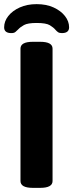

<svg xmlns="http://www.w3.org/2000/svg" viewBox="-35 -905 354 928"><path d="M142 -885Q189 -885 224 -869Q259 -853 279 -827.5Q299 -802 299 -773Q299 -745 264 -745Q252 -745 245.5 -749.5Q239 -754 233 -761Q224 -772 206 -783Q188 -794 142 -794Q99 -794 81 -784Q63 -774 53 -763Q46 -756 39.5 -750.5Q33 -745 20 -745Q-15 -745 -15 -773Q-15 -802 5 -827.5Q25 -853 60.5 -869Q96 -885 142 -885ZM124 3Q64 3 64 -30V-670Q64 -703 124 -703H159Q219 -703 219 -670V-30Q219 3 159 3Z"/></svg>

Font: Asap
Style: Bold
Weight: 700
Designer: Pablo Cosgaya
Foundry: Omnibus-Type
Version: Version 3.001; ttfautohint (v1.8.3)